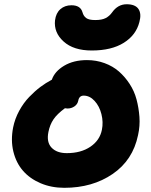

<svg xmlns="http://www.w3.org/2000/svg" viewBox="-20 -877 714 908"><path d="M414.1 -638.2Q327.6 -638.2 280.8 -680.7Q233.9 -723.1 240.2 -780.8Q244.6 -815.4 265.6 -833.7Q286.6 -852.1 317.9 -852.1Q360.8 -852.1 370.1 -818.8Q375 -800.8 387.9 -791.5Q400.9 -782.2 430.2 -782.2Q461.9 -782.2 479.7 -791.5Q497.6 -800.8 509.8 -817.9Q537.1 -856.9 579.1 -856.9Q619.6 -856.9 634.8 -834.5Q649.9 -812 639.2 -772.9Q623.5 -710.9 565.4 -674.6Q507.3 -638.2 414.1 -638.2ZM284.2 11.2Q222.7 11.2 171.9 -10.5Q121.1 -32.2 88.6 -69.6Q56.2 -106.9 43.2 -160.2Q30.3 -213.4 42 -273.9Q50.3 -315.4 70.8 -353Q91.3 -390.6 118.2 -418.5Q145 -446.3 171.4 -466.1Q197.8 -485.8 225.1 -500Q238.8 -539.6 283.4 -566.2Q328.1 -592.8 391.1 -592.8Q435.5 -592.8 474.6 -578.4Q513.7 -564 542.2 -539.1Q570.8 -514.2 593 -480.2Q615.2 -446.3 625.7 -406.7Q636.2 -367.2 639.4 -324.2Q642.6 -281.2 632.8 -237.8Q608.4 -119.6 512.7 -54.2Q417 11.2 284.2 11.2ZM209 -252.9Q199.2 -204.6 223.9 -178.7Q248.5 -152.8 295.9 -152.8Q362.8 -152.8 407.5 -183.1Q452.1 -213.4 461.9 -263.2Q469.2 -299.3 459.7 -337.2Q450.2 -375 427.2 -399.9Q404.3 -424.8 376 -424.8Q354.5 -424.8 350.1 -400.9Q346.7 -383.8 332 -373.8Q317.4 -363.8 298.8 -363.8Q293 -363.8 287.1 -365.2Q250 -337.9 232.9 -312.5Q215.8 -287.1 209 -252.9Z"/></svg>

Font: Shantell Sans Irregular Bouncy
Style: Italic
Weight: 800
Italic angle: -11.31°
Designer: Stephen Nixon, Anya Danilova, Shantell Martin
Foundry: Arrow Type
Version: Version 1.006;[9816181b4]